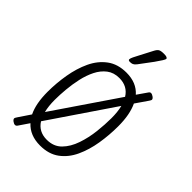

<svg xmlns="http://www.w3.org/2000/svg" viewBox="-221 -804 911 911"><g transform="rotate(45 235.0 -348.5)"><path d="M60 21Q53 21 44 14.5Q35 8 35 1Q35 -2 41 -11L82 -72Q58 -121 58 -199Q58 -258 68 -316.5Q78 -375 100.5 -423Q123 -471 162 -500Q201 -529 259 -529Q326 -529 364 -486L398 -535Q403 -543 410 -543Q416 -543 425.5 -536.5Q435 -530 435 -523Q435 -520 429 -511L387 -450Q411 -400 411 -321Q411 -262 401.5 -204Q392 -146 370 -98.5Q348 -51 309.5 -22.5Q271 6 213 6Q145 6 106 -37L72 13Q67 21 60 21ZM109 -197Q109 -155 117 -123L335 -443Q308 -487 253 -487Q216 -487 190.5 -467.5Q165 -448 149 -416Q133 -384 124.5 -345.5Q116 -307 112.5 -268Q109 -229 109 -197ZM216 -36Q262 -36 290.5 -65Q319 -94 334.5 -139.5Q350 -185 355.5 -234.5Q361 -284 361 -325Q361 -368 353 -400L135 -79Q162 -36 216 -36ZM234 -576Q223 -576 223 -583Q223 -589 229 -601.5Q235 -614 239 -621L276 -692Q284 -708 292.5 -713Q301 -718 322 -718Q346 -718 346 -708Q346 -701 316 -659L266 -592Q258 -582 251 -579Q244 -576 234 -576Z"/></g></svg>

Font: Asap Condensed Condensed ExtraLight
Style: Italic
Weight: 200
Width: 3
Italic angle: -6°
Designer: Pablo Cosgaya
Foundry: Omnibus-Type
Version: Version 3.001; ttfautohint (v1.8.4.7-5d5b)